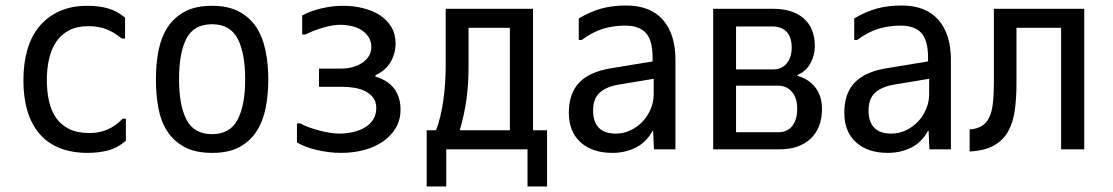

<svg xmlns="http://www.w3.org/2000/svg" viewBox="-20 -558 4040 697"><path d="M437 -127V-47Q407 -21 372.5 -12Q338 -3 299 -3Q184 -3 124.5 -71Q65 -139 65 -267Q65 -328 79.5 -378Q94 -428 123.5 -463Q153 -498 196.5 -517.5Q240 -537 298 -537Q337 -537 370.5 -528Q404 -519 434 -494V-418H422Q393 -442 364.5 -452.5Q336 -463 301 -463Q259 -463 230 -447.5Q201 -432 183.5 -405.5Q166 -379 158 -343.5Q150 -308 150 -268Q150 -226 158 -190.5Q166 -155 184 -129.5Q202 -104 231.5 -89.5Q261 -75 305 -75Q376 -75 425 -127Z M750 -3Q690 -3 650.5 -24Q611 -45 587.5 -81Q564 -117 555 -165.5Q546 -214 546 -270Q546 -326 555.5 -374.5Q565 -423 588.5 -459Q612 -495 651 -516Q690 -537 750 -537Q808 -537 847.5 -516Q887 -495 910.5 -459Q934 -423 944 -374Q954 -325 954 -270Q954 -215 944.5 -166.5Q935 -118 911.5 -81.5Q888 -45 849 -24Q810 -3 750 -3ZM750 -71Q815 -71 842.5 -123.5Q870 -176 870 -270Q870 -366 842.5 -418Q815 -470 750 -470Q684 -470 657 -418.5Q630 -367 630 -270Q630 -176 657 -123.5Q684 -71 750 -71Z M1434 -160Q1434 -123 1417 -94Q1400 -65 1370.5 -44.5Q1341 -24 1302 -13.5Q1263 -3 1219 -3Q1175 -3 1130.5 -13.5Q1086 -24 1058 -41V-110H1070Q1084 -102 1102.5 -95.5Q1121 -89 1140 -84Q1159 -79 1177.5 -76Q1196 -73 1211 -73Q1239 -73 1263.5 -79Q1288 -85 1306.5 -96.5Q1325 -108 1335.5 -125.5Q1346 -143 1346 -166Q1346 -187 1336 -201.5Q1326 -216 1308.5 -225.5Q1291 -235 1268.5 -239Q1246 -243 1222 -243H1138V-309H1220Q1239 -309 1258.5 -314Q1278 -319 1293.5 -329Q1309 -339 1318.5 -353.5Q1328 -368 1328 -387Q1328 -408 1318 -423.5Q1308 -439 1292 -449Q1276 -459 1255.5 -463.5Q1235 -468 1214 -468Q1188 -468 1152.5 -457.5Q1117 -447 1089 -433H1077V-502Q1109 -519 1148.5 -528Q1188 -537 1226 -537Q1263 -537 1297.5 -528.5Q1332 -520 1358 -503.5Q1384 -487 1400 -461Q1416 -435 1416 -401Q1416 -364 1398 -333Q1380 -302 1343 -285V-280Q1389 -266 1411.5 -235.5Q1434 -205 1434 -160Z M1598 -320V-526H1915V-85H1966V119H1895V-16H1600V119H1529V-85H1563Q1581 -133 1589.5 -194.5Q1598 -256 1598 -320ZM1831 -85V-457H1681V-318Q1681 -251 1673 -195Q1665 -139 1649 -85Z M2353 -215V-272L2233 -252Q2184 -245 2158.5 -223Q2133 -201 2133 -156Q2133 -116 2153.5 -94.5Q2174 -73 2216 -73Q2244 -73 2269 -85Q2294 -97 2312.5 -116.5Q2331 -136 2342 -162Q2353 -188 2353 -215ZM2081 -413V-491Q2121 -515 2161.5 -526.5Q2202 -538 2253 -538Q2341 -538 2386.5 -486Q2432 -434 2432 -341V-16H2354L2351 -83H2349Q2326 -41 2287.5 -22Q2249 -3 2203 -3Q2130 -3 2087.5 -41.5Q2045 -80 2045 -149Q2045 -218 2082 -257.5Q2119 -297 2197 -310L2349 -335V-349Q2349 -412 2324.5 -438.5Q2300 -465 2249 -465Q2207 -465 2169 -453.5Q2131 -442 2092 -413Z M2964 -163Q2964 -94 2923 -55Q2882 -16 2811 -16H2569V-526H2787Q2858 -526 2898 -491Q2938 -456 2938 -390Q2938 -357 2922 -328Q2906 -299 2875 -286V-283Q2918 -270 2941 -239Q2964 -208 2964 -163ZM2786 -306Q2818 -306 2836 -328Q2854 -350 2854 -385Q2854 -423 2835.5 -442.5Q2817 -462 2783 -462H2652V-306ZM2874 -164Q2874 -202 2855 -224.5Q2836 -247 2804 -247H2652V-78H2806Q2838 -78 2856 -100.5Q2874 -123 2874 -164Z M3353 -215V-272L3233 -252Q3184 -245 3158.5 -223Q3133 -201 3133 -156Q3133 -116 3153.5 -94.5Q3174 -73 3216 -73Q3244 -73 3269 -85Q3294 -97 3312.5 -116.5Q3331 -136 3342 -162Q3353 -188 3353 -215ZM3081 -413V-491Q3121 -515 3161.5 -526.5Q3202 -538 3253 -538Q3341 -538 3386.5 -486Q3432 -434 3432 -341V-16H3354L3351 -83H3349Q3326 -41 3287.5 -22Q3249 -3 3203 -3Q3130 -3 3087.5 -41.5Q3045 -80 3045 -149Q3045 -218 3082 -257.5Q3119 -297 3197 -310L3349 -335V-349Q3349 -412 3324.5 -438.5Q3300 -465 3249 -465Q3207 -465 3169 -453.5Q3131 -442 3092 -413Z M3500 -88Q3527 -90 3544.5 -101Q3562 -112 3571.5 -132.5Q3581 -153 3584.5 -184Q3588 -215 3588 -257V-526H3916V-16H3832V-457H3670V-255Q3670 -202 3664 -158Q3658 -114 3640 -81.5Q3622 -49 3588.5 -30Q3555 -11 3500 -8Z"/></svg>

Font: D2Coding
Style: Regular
Weight: 400
Monospace: yes
Designer: Yong-Rak Park; Jeong-Hwan Yoon; Sang-Min Lee;
Foundry: NHN Corporation
Version: Version 1.3.2; Build 20180524